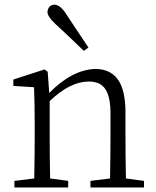

<svg xmlns="http://www.w3.org/2000/svg" viewBox="-20 -831 693 851"><path d="M372.1 -620.1 351.6 -605.5Q266.6 -687.5 224.6 -725.6Q190.4 -757.8 190.4 -778.3Q193.4 -808.6 221.7 -810.5Q247.1 -808.6 271.5 -771.5Q284.2 -752 311.5 -710.9Q351.6 -650.4 372.1 -620.1ZM538.1 -40 618.2 -29.3V0H380.9V-29.3L467.8 -40Q469.7 -149.4 469.7 -226.6V-331.1Q469.7 -444.3 411.1 -463.9Q393.6 -469.7 373 -469.7Q289.1 -468.8 200.2 -382.8V-226.6Q200.2 -149.4 202.1 -40L282.2 -29.3V0H43.9V-29.3L131.8 -40Q133.8 -149.4 133.8 -226.6V-281.2Q133.8 -373 130.9 -444.3L39.1 -450.2V-478.5L177.7 -523.4L191.4 -512.7L198.2 -418.9Q298.8 -521.5 401.4 -525.4Q509.8 -525.4 530.3 -405.3Q536.1 -373 536.1 -333V-226.6Q536.1 -149.4 538.1 -40Z"/></svg>

Font: GenYoMin JP Light
Style: Regular
Weight: 300
Version: Version 1.001;PS 1;hotconv 16.6.51;makeotf.lib2.5.65220 DEVE